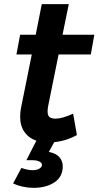

<svg xmlns="http://www.w3.org/2000/svg" viewBox="-20 -680 474 924"><path d="M212 -171Q209 -155 209 -144Q209 -124 218.5 -116.5Q228 -109 248 -109Q279 -109 332 -133L350 -30Q297 -1 241 4L215 51Q250 58 266 76.5Q282 95 282 120Q282 171 242 197.5Q202 224 142 224Q90 224 43 203L83 128Q112 139 137 139Q157 139 169.5 131.5Q182 124 182 113Q182 104 169.5 97.5Q157 91 136 91H107L155 -3Q119 -15 98 -44.5Q77 -74 77 -118Q77 -140 81 -160L133 -418H59L77 -513H152L181 -660H311L281 -513H434L417 -418H262Z"/></svg>

Font: Gontserrat Medium
Style: Italic
Weight: 500
Italic angle: -11.3°
Designer: Julieta Ulanovsky
Foundry: Julieta Ulanovsky
Version: Version 6.001